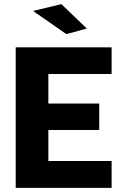

<svg xmlns="http://www.w3.org/2000/svg" viewBox="-20 -909 591 929"><path d="M56 0V-680H520V-551H214V-408H460V-280H214V-130H520V0ZM301 -744 140 -856 277 -889 400 -771Z"/></svg>

Font: Cairo ExtraBold
Style: Regular
Weight: 800
Designer: Mohamed Gaber, Accademia di Belle Arti di Urbino
Foundry: Kief Type Foundry, Accademia di Belle Arti di Urbino
Version: Version 3.117